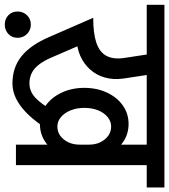

<svg xmlns="http://www.w3.org/2000/svg" viewBox="4 -708 726 825"><g transform="rotate(90 367.5 -295.0)"><path d="M313 15Q244 15 195.5 -24.5Q147 -64 113 -144L201 -154Q215 -121 231.5 -99.5Q248 -78 268 -68Q288 -58 313 -58ZM113 -144 41 -309H134L201 -154ZM313 15V-58Q347 -58 374.5 -83.5Q402 -109 427 -155L493 -110Q466 -71 437 -43Q408 -15 377 0Q346 15 313 15ZM487 -103Q443 -103 408 -128Q373 -153 352.5 -196.5Q332 -240 332 -294H418Q418 -262 428.5 -235.5Q439 -209 457.5 -193.5Q476 -178 498 -178ZM487 -103 498 -178Q521 -178 538 -190.5Q555 -203 565.5 -224.5Q576 -246 576 -273H634Q634 -225 615 -186Q596 -147 562.5 -125Q529 -103 487 -103ZM332 -293Q332 -348 352.5 -391.5Q373 -435 408 -459.5Q443 -484 487 -484L498 -409Q476 -409 457.5 -394Q439 -379 428.5 -353Q418 -327 418 -293ZM-25 -562V-638H605V-562ZM576 -314Q576 -342 565.5 -363Q555 -384 538 -396.5Q521 -409 498 -409L487 -484Q529 -484 562.5 -462Q596 -440 615 -401.5Q634 -363 634 -314ZM62 -261 31 -332Q98 -332 138 -345.5Q178 -359 194 -388Q210 -417 204 -462H292Q298 -418 287.5 -381.5Q277 -345 252.5 -318Q228 -291 193.5 -276Q159 -261 117 -261ZM204 -462 183 -600H271L292 -462ZM576 0V-626H664V0ZM480 -562V-638H760V-562ZM60 48Q36 48 20 32.5Q4 17 4 -7Q4 -31 20 -47.5Q36 -64 60 -64Q84 -64 100.5 -47.5Q117 -31 117 -7Q117 17 100.5 32.5Q84 48 60 48Z"/></g></svg>

Font: Akshar Light
Style: Regular
Weight: 400
Version: Version 1.100